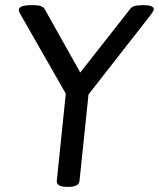

<svg xmlns="http://www.w3.org/2000/svg" viewBox="-20 -722 616 744"><path d="M531 -702H540Q576 -701 576 -686Q576 -681 566 -667L323 -356L288 -20Q285 2 246 2H238Q200 2 200 -20L235 -359L59 -667Q53 -676 53 -683Q53 -702 100 -702H111Q144 -702 153 -687L291 -441L485 -688Q495 -702 531 -702Z"/></svg>

Font: Asap
Style: Italic
Weight: 400
Italic angle: -6°
Designer: Pablo Cosgaya
Foundry: Pablo Cosgaya
Version: Version 1.007;PS 001.007;hotconv 1.0.70;makeotf.lib2.5.58329